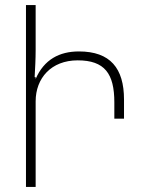

<svg xmlns="http://www.w3.org/2000/svg" viewBox="-20 -734 554 754"><path d="M82 -714V0H120V-263V-336C120 -427 181 -497 285 -497C391 -497 429 -445 429 -332V-268H467V-343C467 -466 413 -532 290 -532C213 -532 153 -500 120 -424V-431H116C118 -467 120 -501 120 -538V-714Z"/></svg>

Font: Noto Sans Armenian Condensed ExtraLight
Style: Regular
Weight: 200
Width: 3
Designer: Monotype Design Team
Foundry: Monotype Imaging Inc.
Version: Version 2.008